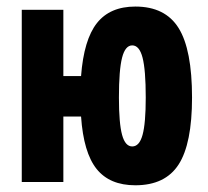

<svg xmlns="http://www.w3.org/2000/svg" viewBox="-20 -547 626 577"><path d="M45.4 0V-517.6H170.4V-318.4H223.6Q231.9 -427.7 271.2 -477.5Q310.5 -527.3 386.7 -527.3Q476.6 -527.3 516.8 -462.6Q557.1 -397.9 557.1 -253.9Q557.1 -115.2 516.8 -52.7Q476.6 9.8 386.7 9.8Q309.6 9.8 270.3 -39.3Q231 -88.4 223.6 -196.8H170.4V0ZM377.4 -106.9Q398.9 -106.9 408.4 -141.6Q418 -176.3 418 -253.9Q418 -336.9 408.4 -373.8Q398.9 -410.6 377.4 -410.6Q356.4 -410.6 346.9 -373.8Q337.4 -336.9 337.4 -253.9Q337.4 -176.3 346.9 -141.6Q356.4 -106.9 377.4 -106.9Z"/></svg>

Font: Caskaydia Cove
Style: Bold
Weight: 700
Monospace: yes
Designer: Aaron Bell
Foundry: Saja Typeworks
Version: Version 4.300; ttfautohint (v1.8.3)